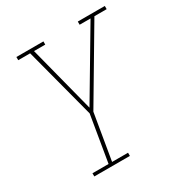

<svg xmlns="http://www.w3.org/2000/svg" viewBox="-171 -658 942 991"><g transform="rotate(-30 300.0 -162.5)"><path d="M106 205V186H202L248 -89L137 -511H66V-530H227V-511H160L262 -115L497 -511H432V-530H593V-511H520L269 -87L223 186H318V205Z"/></g></svg>

Font: Iosevka Slab Thin Extended
Style: Italic
Weight: 100
Width: 7
Italic angle: -9°
Monospace: yes
Designer: Belleve Invis
Foundry: Belleve Invis
Version: Version 11.1.0; ttfautohint (v1.8.3)